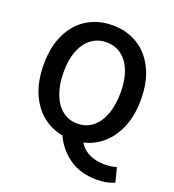

<svg xmlns="http://www.w3.org/2000/svg" viewBox="-149 -782 972 1071"><g transform="rotate(20 337.0 -246.0)"><path d="M337 12Q252 12 187 -29.5Q122 -71 85.5 -147.5Q49 -224 49 -330Q49 -435 85.5 -510.5Q122 -586 187 -626Q252 -666 337 -666Q422 -666 487 -626Q552 -586 589 -510.5Q626 -435 626 -330Q626 -224 589 -147.5Q552 -71 487 -29.5Q422 12 337 12ZM337 -83Q389 -83 427 -113Q465 -143 485.5 -198Q506 -253 506 -330Q506 -403 485.5 -455.5Q465 -508 427 -536.5Q389 -565 337 -565Q286 -565 248 -536.5Q210 -508 189 -455.5Q168 -403 168 -330Q168 -253 189 -198Q210 -143 248 -113Q286 -83 337 -83ZM545 174Q444 174 376 123Q308 72 278 -4L397 -14Q410 18 434.5 39Q459 60 491 69.5Q523 79 558 79Q580 79 597.5 76.5Q615 74 629 70L650 154Q634 162 606.5 168Q579 174 545 174Z"/></g></svg>

Font: Source Sans 3 ExtraLight SemiBold
Style: Regular
Weight: 600
Version: Version 3.052;hotconv 1.1.0;makeotfexe 2.6.0